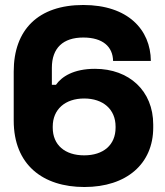

<svg xmlns="http://www.w3.org/2000/svg" viewBox="-20 -735 661 770"><path d="M318.5 15C487.5 15 594.5 -78 594.5 -223.5V-235.5C594.5 -370.5 498 -459 361 -459C274 -459 227 -427 204.5 -395H188V-463C188 -542.5 233 -584.5 314 -584.5C392.5 -584.5 432.5 -547.5 433.5 -490.5H585C584 -616.5 492.5 -715 314 -715C133 -715 35 -615.5 35 -448V-251.5C35 -74 152 15 318.5 15ZM317.5 -112C240.5 -112 191.5 -153.5 191.5 -223V-227.5C191.5 -296.5 241.5 -340 317.5 -340C393.5 -340 443.5 -296.5 443.5 -227.5V-223C443.5 -153.5 394.5 -112 317.5 -112Z"/></svg>

Font: MCL Standard Bold
Style: Regular
Weight: 700
Designer: Květoslav Bartoš
Foundry: Florian Karsten
Version: Version 1.001;Glyphs 3.2.3 (3260)